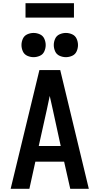

<svg xmlns="http://www.w3.org/2000/svg" viewBox="-20 -1169 616 1189"><path d="M46 0H162L199 -168H377L415 0H530L471 -245L353 -735H224ZM220 -265 270 -490Q274 -511 279 -532.5Q284 -554 288 -575Q293 -554 297.5 -532.5Q302 -511 307 -490L356 -265ZM388 -815Q408 -815 427 -823.5Q446 -832 454.5 -851Q463 -870 463 -890Q463 -910 454.5 -929Q446 -948 427 -956.5Q408 -965 388 -965Q368 -965 349 -956.5Q330 -948 321.5 -929Q313 -910 313 -890Q313 -870 321.5 -851Q330 -832 349 -823.5Q368 -815 388 -815ZM188 -815Q208 -815 227 -823.5Q246 -832 254.5 -851Q263 -870 263 -890Q263 -910 254.5 -929Q246 -948 227 -956.5Q208 -965 188 -965Q168 -965 149 -956.5Q130 -948 121.5 -929Q113 -910 113 -890Q113 -870 121.5 -851Q130 -832 149 -823.5Q168 -815 188 -815ZM138 -1060H438V-1149H138Z"/></svg>

Font: Iosevka Sparkle Semibold
Style: Regular
Weight: 600
Designer: Belleve Invis
Foundry: Belleve Invis
Version: Version 4.5.0; ttfautohint (v1.8.3)